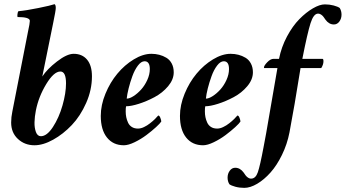

<svg xmlns="http://www.w3.org/2000/svg" viewBox="-20 -700 1680 933"><path d="M273.4 -352.5Q241.7 -352.5 204.6 -291.3Q167.5 -230 154.3 -163.1Q148.4 -133.3 147.7 -106.2Q147 -79.1 154.5 -58.6Q162.1 -38.1 178.7 -38.1Q208 -38.1 237.3 -83Q266.6 -127.9 283.7 -187.7Q300.8 -247.6 300.8 -294.9Q300.8 -352.5 273.4 -352.5ZM185.5 -328.1Q208.5 -363.8 256.8 -401.1Q305.2 -438.5 337.9 -438.5Q379.4 -438.5 403.1 -410.2Q426.8 -381.8 426.8 -329.1Q426.8 -263.2 398.7 -199.7Q370.6 -136.2 328.9 -92.3Q287.1 -48.3 238.3 -21.2Q189.5 5.9 147.5 5.9Q100.1 5.9 67.1 -24.7Q34.2 -55.2 34.2 -104.5Q34.2 -130.9 40 -158.2L116.2 -546.9Q125 -586.4 125 -598.6Q125 -617.2 65.4 -617.2Q63.5 -620.1 64.9 -631.3Q66.4 -642.6 69.3 -645.5Q106.9 -648.9 167 -661.1Q227.1 -673.3 245.1 -679.7Q251 -676.3 251 -661.1Q251 -648.9 238.3 -587.9Z M715.8 -438.5Q735.8 -438.5 753.9 -433.8Q772 -429.2 788.3 -419.4Q804.7 -409.7 814.5 -391.4Q824.2 -373 824.2 -348.6Q824.2 -313.5 796.9 -281Q769.5 -248.5 731 -228Q692.4 -207.5 654.8 -195.6Q617.2 -183.6 592.8 -183.6Q590.8 -177.7 590.8 -159.2Q590.8 -144 593.5 -130.6Q596.2 -117.2 602.3 -104Q608.4 -90.8 620.6 -83Q632.8 -75.2 650.4 -75.2Q657.2 -75.2 665 -77.1Q672.9 -79.1 680.2 -82.8Q687.5 -86.4 694.8 -90.8Q702.1 -95.2 708.7 -100.6Q715.3 -106 721.2 -110.8Q727.1 -115.7 732.2 -120.8Q737.3 -126 740.2 -129.4Q743.2 -132.8 746.1 -135.7L749 -138.7Q754.9 -138.7 759.3 -127.2Q763.7 -115.7 763.7 -109.4Q758.3 -100.6 738 -82Q717.8 -63.5 691.4 -43.7Q665 -23.9 634.3 -9Q603.5 5.9 582 5.9Q529.8 5.9 499.8 -31.7Q469.7 -69.3 469.7 -136.7Q469.7 -189.5 492.4 -244.6Q515.1 -299.8 550.3 -342Q585.4 -384.3 630.1 -411.4Q674.8 -438.5 715.8 -438.5ZM595.7 -220.7Q609.9 -220.7 629.2 -233.2Q648.4 -245.6 666 -265.1Q683.6 -284.7 695.8 -311.5Q708 -338.4 708 -364.3Q708 -402.3 682.6 -402.3Q666 -402.3 650.1 -381.3Q634.3 -360.4 623.3 -330.1Q612.3 -299.8 605 -270.5Q597.7 -241.2 595.7 -220.7Z M1100.6 -438.5Q1120.6 -438.5 1138.7 -433.8Q1156.7 -429.2 1173.1 -419.4Q1189.5 -409.7 1199.2 -391.4Q1209 -373 1209 -348.6Q1209 -313.5 1181.6 -281Q1154.3 -248.5 1115.7 -228Q1077.1 -207.5 1039.6 -195.6Q1002 -183.6 977.5 -183.6Q975.6 -177.7 975.6 -159.2Q975.6 -144 978.3 -130.6Q981 -117.2 987.1 -104Q993.2 -90.8 1005.4 -83Q1017.6 -75.2 1035.2 -75.2Q1042 -75.2 1049.8 -77.1Q1057.6 -79.1 1064.9 -82.8Q1072.3 -86.4 1079.6 -90.8Q1086.9 -95.2 1093.5 -100.6Q1100.1 -106 1106 -110.8Q1111.8 -115.7 1116.9 -120.8Q1122.1 -126 1125 -129.4Q1127.9 -132.8 1130.9 -135.7L1133.8 -138.7Q1139.6 -138.7 1144 -127.2Q1148.4 -115.7 1148.4 -109.4Q1143.1 -100.6 1122.8 -82Q1102.5 -63.5 1076.2 -43.7Q1049.8 -23.9 1019 -9Q988.3 5.9 966.8 5.9Q914.6 5.9 884.5 -31.7Q854.5 -69.3 854.5 -136.7Q854.5 -189.5 877.2 -244.6Q899.9 -299.8 935.1 -342Q970.2 -384.3 1014.9 -411.4Q1059.6 -438.5 1100.6 -438.5ZM980.5 -220.7Q994.6 -220.7 1013.9 -233.2Q1033.2 -245.6 1050.8 -265.1Q1068.4 -284.7 1080.6 -311.5Q1092.8 -338.4 1092.8 -364.3Q1092.8 -402.3 1067.4 -402.3Q1050.8 -402.3 1034.9 -381.3Q1019 -360.4 1008.1 -330.1Q997.1 -299.8 989.7 -270.5Q982.4 -241.2 980.5 -220.7Z M1558.6 -678.7Q1581.5 -678.7 1601.6 -673.3Q1621.6 -668 1630.9 -661.1Q1639.6 -647 1639.6 -628.9Q1639.6 -609.9 1629.2 -595.5Q1618.7 -581.1 1602.5 -581.1Q1578.6 -581.1 1561.5 -604.5Q1561 -605 1558.6 -608.6Q1556.2 -612.3 1555.4 -613.3Q1554.7 -614.3 1552.2 -617.7Q1549.8 -621.1 1548.6 -622.1Q1547.4 -623 1544.9 -625.5Q1542.5 -627.9 1540.5 -628.9Q1538.6 -629.9 1536.1 -631.3Q1533.7 -632.8 1531 -633.3Q1528.3 -633.8 1525.4 -633.8Q1503.9 -633.8 1489 -587.2Q1474.1 -540.5 1449.2 -414.1H1546.9Q1551.8 -414.1 1551.8 -402.3Q1551.8 -386.2 1541 -369.1H1440.4Q1410.2 -179.7 1386.7 -56.6Q1375.5 1 1350.3 52.5Q1325.2 104 1294.4 138.4Q1263.7 172.9 1230 192.9Q1196.3 212.9 1167 212.9Q1144 212.9 1124 207.5Q1104 202.1 1094.7 195.3Q1085.9 181.2 1085.9 163.1Q1085.9 144 1096.4 129.6Q1106.9 115.2 1123 115.2Q1147 115.2 1164.1 138.7Q1164.6 139.2 1167 142.8Q1169.4 146.5 1170.2 147.5Q1170.9 148.4 1173.3 151.9Q1175.8 155.3 1177 156.2Q1178.2 157.2 1180.7 159.7Q1183.1 162.1 1185.1 163.1Q1187 164.1 1189.5 165.5Q1191.9 167 1194.6 167.5Q1197.3 168 1200.2 168Q1222.2 168 1232.9 137Q1243.7 106 1260.7 15.1Q1268.6 -27.8 1273.4 -52.7L1328.1 -369.1H1264.6Q1262.7 -369.1 1262.7 -372.1Q1262.7 -380.9 1278.6 -397.5Q1294.4 -414.1 1309.6 -414.1H1335.9Q1347.2 -471.2 1374.5 -522.5Q1401.9 -573.7 1434.6 -606.9Q1467.3 -640.1 1500.5 -659.4Q1533.7 -678.7 1558.6 -678.7Z"/></svg>

Font: Amiri
Style: Bold Slanted
Weight: 700
Italic angle: 9°
Designer: Khaled Hosny
Version: Version 000.107